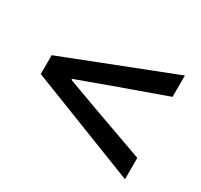

<svg xmlns="http://www.w3.org/2000/svg" viewBox="-98 -667 702 670"><g transform="rotate(30 253.0 -332.0)"><path d="M472 -123 34 -294V-370L472 -541V-455L271 -383L137 -334V-330L271 -281L472 -209Z"/></g></svg>

Font: Assistant SemiBold
Style: Regular
Weight: 600
Designer: Hebrew By Ben Nathan, Latin by Paul Hunt
Version: Version 3.000